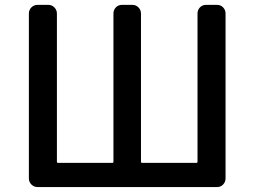

<svg xmlns="http://www.w3.org/2000/svg" viewBox="-20 -756 1040 776"><path d="M131.8 0Q117.2 0 106.9 -10.3Q96.7 -20.5 96.7 -35.2V-701.2Q96.7 -715.8 106.9 -726.1Q117.2 -736.3 131.8 -736.3H175.8Q189.5 -736.3 199.7 -726.1Q210 -715.8 210 -701.2V-102.5Q210 -97.7 214.8 -97.7H433.6Q438.5 -97.7 438.5 -102.5V-701.2Q438.5 -715.8 448.2 -726.1Q458 -736.3 472.7 -736.3H515.6Q529.3 -736.3 539.6 -726.1Q549.8 -715.8 549.8 -701.2V-102.5Q549.8 -97.7 554.7 -97.7H773.4Q778.3 -97.7 778.3 -102.5V-701.2Q778.3 -715.8 788.1 -726.1Q797.9 -736.3 812.5 -736.3H857.4Q872.1 -736.3 881.8 -726.1Q891.6 -715.8 891.6 -701.2V-35.2Q891.6 -20.5 881.8 -10.3Q872.1 0 857.4 0Z"/></svg>

Font: Gen Jyuu Gothic L Monospace Medium
Style: Regular
Weight: 500
Designer: [Source Han Sans]
Ryoko NISHIZUKA  (kana & ideographs); Paul D. Hunt (Latin, Greek & Cyrillic); Wenlong ZHANG  (bopomofo
Version: Version 1.002.20150607